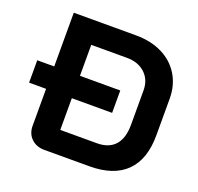

<svg xmlns="http://www.w3.org/2000/svg" viewBox="-123 -833 998 967"><g transform="rotate(20 376.5 -350.0)"><path d="M715 -458V-262Q715 -133 648 -66.5Q581 0 451 0H210Q167 0 140 -26Q113 -52 113 -94V-292H22V-412H113V-700H447Q527 -700 587.5 -670Q648 -640 681.5 -585Q715 -530 715 -458ZM577 -452Q577 -509 540 -543.5Q503 -578 443 -578H251V-412H467V-292H251V-122H447Q511 -122 544 -159Q577 -196 577 -268Z"/></g></svg>

Font: Bai Jamjuree
Style: Bold
Weight: 700
Designer: Katatrad Aksorn Co.,Ltd.
Foundry: Cadson Demak Co.,Ltd.
Version: Version 1.000; ttfautohint (v1.6)